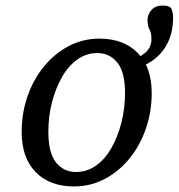

<svg xmlns="http://www.w3.org/2000/svg" viewBox="-20 -659 643 691"><path d="M246 12Q159 12 108.5 -39.5Q58 -91 58 -184Q58 -252 79 -312.5Q100 -373 138 -419.5Q176 -466 227 -493Q278 -520 338 -520Q425 -520 475.5 -468.5Q526 -417 526 -324Q526 -257 505 -196Q484 -135 446 -88.5Q408 -42 357 -15Q306 12 246 12ZM254 -40Q293 -40 325.5 -63Q358 -86 381 -126.5Q404 -167 417 -218Q430 -269 430 -324Q430 -399 402.5 -433.5Q375 -468 330 -468Q291 -468 258.5 -445Q226 -422 203 -381.5Q180 -341 167 -290.5Q154 -240 154 -184Q154 -109 181.5 -74.5Q209 -40 254 -40ZM447 -410V-444Q479 -449 502 -468.5Q525 -488 525 -518Q525 -541 518 -553Q511 -565 511 -587Q511 -608 525.5 -623.5Q540 -639 564 -639Q577 -639 584 -637Q591 -635 596 -630Q603 -613 603 -598Q603 -541 581.5 -501Q560 -461 524.5 -438Q489 -415 447 -410Z"/></svg>

Font: Source Serif 4 Caption
Style: Italic
Weight: 400
Italic angle: -12°
Designer: Frank Grießhammer
Foundry: Adobe Systems Incorporated
Version: Version 4.004;hotconv 1.0.117;makeotfexe 2.5.65602